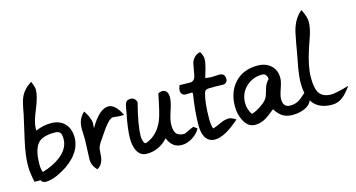

<svg xmlns="http://www.w3.org/2000/svg" viewBox="-92 -1224 3122 1686"><g transform="rotate(-15 1469.0 -381.0)"><path d="M113 21Q101 22 96 22Q96 22 59 21Q40 -64 40 -130Q40 -222 70 -354Q95 -465 120 -575Q140 -688 156 -723Q184 -788 257 -835Q280 -782 280 -759Q280 -697 235 -589.5Q190 -482 190 -426Q190 -418 191 -409Q260 -439 329 -439Q409 -439 454.5 -391.5Q500 -344 500 -264Q500 -170 425 -90Q364 -25 264 20Q204 47 159 47Q125 47 113 21ZM140 -113Q140 -69 152 -43Q253 -73 318 -124Q403 -190 403 -277Q403 -316 392 -331Q379 -351 341 -351Q223 -351 183 -297Q140 -240 140 -113Z M871 -348Q841 -348 786 -275Q751 -224 716 -173Q691 -137 686 -108Q683 -73 680 -38Q671 32 620 58Q576 12 576 -44Q576 -73 579.5 -131.5Q583 -190 583 -220Q583 -237 581.5 -271.5Q580 -306 580 -323Q580 -411 640 -462Q688 -389 688 -342Q688 -326 685 -298Q773 -451 855 -451Q917 -451 971 -343Q933 -342 933 -342Q923 -342 902.5 -345Q882 -348 871 -348Z M1270 -50Q1188 39 1077 39Q1018 39 989 -18Q967 -63 967 -128Q967 -212 997 -360Q1000 -384 1010 -429Q1021 -465 1061 -465Q1098 -465 1115 -423Q1063 -224 1063 -118Q1063 -102 1070 -81Q1078 -54 1089 -54Q1093 -54 1096 -55Q1204 -94 1254 -218Q1276 -272 1310 -447Q1331 -458 1344 -458Q1400 -458 1400 -388Q1400 -347 1374 -270Q1348 -193 1348 -152Q1348 -98 1365 -74Q1386 -45 1437 -45Q1447 -45 1480 -62Q1518 -81 1531 -84L1563 -61Q1540 -17 1491.5 13.5Q1443 44 1394 44Q1306 44 1270 -50Z M1603 -364Q1603 -367 1600 -378Q1544 -376 1546 -376Q1497 -376 1497 -426Q1497 -438 1508 -469Q1519 -469 1556 -468Q1586 -467 1605 -467Q1646 -467 1656.5 -520.5Q1667 -574 1676 -627Q1697 -689 1758 -703Q1781 -663 1781 -637Q1781 -603 1767 -553Q1744 -477 1743 -471Q1774 -465 1801 -465Q1812 -465 1835 -466.5Q1858 -468 1869 -468Q1920 -468 1920 -414Q1920 -397 1908 -385.5Q1896 -374 1879 -374Q1867 -374 1843.5 -375Q1820 -376 1808 -376Q1763 -376 1747 -375Q1727 -373 1720 -367.5Q1713 -362 1707 -344Q1683 -260 1683 -114Q1683 -58 1696 -25Q1718 -30 1771 -55Q1814 -75 1852 -75Q1870 -75 1914 -49Q1777 73 1688 73Q1629 73 1600 22Q1578 -19 1578 -83Q1578 -207 1603 -364Z M2246 -52Q2185 -3 2162 11Q2112 40 2062 40Q1997 40 1960 -32Q1930 -90 1930 -162Q1930 -293 2006 -375.5Q2082 -458 2213 -458Q2287 -458 2333.5 -416Q2380 -374 2380 -301Q2380 -269 2359 -209.5Q2338 -150 2338 -119Q2338 -44 2404 -44Q2451 -44 2489 -69Q2502 -77 2557 -126L2580 -99Q2583 -85 2583 -77Q2583 -16 2519 16Q2468 41 2400 41Q2348 41 2310 17Q2278 -4 2246 -52ZM2024 -167Q2024 -109 2058 -60Q2096 -72 2140 -101Q2189 -133 2207 -163Q2218 -182 2234 -241Q2246 -287 2278 -318Q2278 -340 2266 -355.5Q2254 -371 2233 -371Q2145 -371 2084.5 -313Q2024 -255 2024 -167Z M2541 -211Q2541 -267 2554 -344Q2566 -410 2579 -476Q2588 -537 2613 -659Q2641 -772 2713 -829Q2749 -758 2749 -715Q2749 -664 2728 -597Q2709 -540 2689 -483Q2640 -336 2640 -233Q2640 -143 2663 -101Q2694 -45 2776 -45Q2818 -45 2938 -80Q2897 -22 2864 5Q2817 44 2761 44Q2541 44 2541 -211Z"/></g></svg>

Font: Wortlaut AH
Style: SemiBold
Weight: 600
Designer: Andreas Höfeld
Foundry: Fontgrube AH
Version: Version 2.59